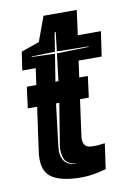

<svg xmlns="http://www.w3.org/2000/svg" viewBox="-72 -632 473 688"><g transform="rotate(-10 164.0 -288.0)"><path d="M168 9Q92 9 58 -17Q24 -43 34 -111L75 -405H26L36 -472L102 -495L135 -585H256L244 -495H328L315 -405H231L194 -138Q188 -94 225 -94H239Q243 -94 246.5 -94Q250 -94 254 -95L272 -97L259 -5Q252 -3 245 -1.5Q238 0 230 2Q217 5 201 7Q185 9 168 9ZM159 -43V-44Q126 -47 117 -68.5Q108 -90 112 -117L141 -295L159 -444L275 -447V-449L160 -451L168 -520H164L153 -451L68 -449V-447L152 -444L128 -295L106 -114Q102 -82 115 -62.5Q128 -43 159 -43ZM22 -268 32 -345H254L244 -268Z"/></g></svg>

Font: Alumni Sans Inline One
Style: Italic
Weight: 400
Italic angle: -8°
Designer: Robert E. Leuschke
Foundry: Robert E. Leuschke
Version: Version 1.100; ttfautohint (v1.8.3)